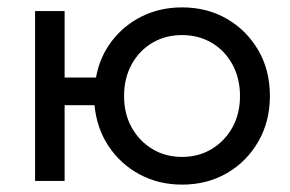

<svg xmlns="http://www.w3.org/2000/svg" viewBox="-20 -490 786 520"><path d="M75 -460H155V-280H240Q250 -336 283 -379Q316 -422 365 -446Q414 -470 473 -470Q541 -470 594.5 -439Q648 -408 679.5 -354Q711 -300 711 -230Q711 -161 679.5 -106.5Q648 -52 594.5 -21Q541 10 473 10Q410 10 358.5 -17.5Q307 -45 274.5 -93.5Q242 -142 236 -205H155V0H75ZM316 -230Q316 -182 336.5 -145Q357 -108 392.5 -86.5Q428 -65 473 -65Q518 -65 553.5 -86.5Q589 -108 609.5 -145Q630 -182 630 -230Q630 -278 609.5 -315.5Q589 -353 553.5 -374Q518 -395 473 -395Q428 -395 392.5 -374Q357 -353 336.5 -315.5Q316 -278 316 -230Z"/></svg>

Font: Jost*
Style: Regular
Weight: 400
Version: Version 3.7